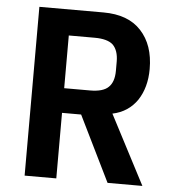

<svg xmlns="http://www.w3.org/2000/svg" viewBox="-51 -744 702 791"><g transform="rotate(5 300.0 -349.0)"><path d="M211 -271C211 -271 290 -271 290 -271C290 -271 423 0 423 0C423 0 567 0 567 0C567 0 418 -286 418 -286C418 -286 418 -286 418 -286C462 -295 496 -318 520 -353C543 -388 555 -431 555 -482C555 -482 555 -482 555 -482C555 -549 537 -601 501 -640C465 -679 413 -698 345 -698C345 -698 80 -698 80 -698C80 -698 80 0 80 0C80 0 211 0 211 0C211 0 211 -271 211 -271ZM211 -373C211 -373 211 -591 211 -591C211 -591 318 -591 318 -591C318 -591 318 -591 318 -591C353 -591 379 -584 394 -570C409 -555 417 -532 417 -501C417 -501 417 -463 417 -463C417 -463 417 -463 417 -463C417 -432 409 -409 394 -395C379 -380 353 -373 318 -373C318 -373 211 -373 211 -373Z"/></g></svg>

Font: IBM Plex Mono Mod
Style: SemiBold
Weight: 500
Designer: Mike Abbink, Paul van der Laan, Pieter van Rosmalen
Foundry: Bold Monday
Version: ""